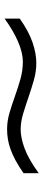

<svg xmlns="http://www.w3.org/2000/svg" viewBox="298 -708 186 821"><g transform="rotate(90 390.5 -298.0)"><path d="M721.2 -306.2Q692.4 -286.1 667.5 -272.7Q642.6 -259.3 619.9 -251Q597.2 -242.7 575.9 -239.3Q554.7 -235.8 533.2 -235.8Q497.6 -235.8 462.4 -246.3Q427.2 -256.8 391.6 -269.5Q356 -282.2 319.3 -292.7Q282.7 -303.2 244.1 -303.2Q206.1 -303.2 158.2 -282.5Q110.4 -261.7 60.1 -225.1V-290Q113.8 -328.1 161.6 -344.5Q209.5 -360.8 250 -360.8Q286.6 -360.8 323.2 -350.3Q359.9 -339.8 396 -327.4Q432.1 -314.9 466.8 -304.4Q501.5 -293.9 534.2 -293.9Q569.8 -293.9 615.5 -310.8Q661.1 -327.6 721.2 -371.1Z"/></g></svg>

Font: BabelStone Ogham Fixed
Style: Regular
Weight: 400
Monospace: yes
Designer: Andrew West
Foundry: BabelStone
Version: Version 2.02 March 14, 2022